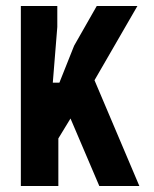

<svg xmlns="http://www.w3.org/2000/svg" viewBox="-20 -620 514 640"><path d="M49.5 0V-600H171V-530L156 -344.5H178L227 -467.5L302.5 -600H438L295 -352.5L444.5 0H311L215 -225L174.5 -158.5V0Z"/></svg>

Font: Big Shoulders
Style: Bold
Weight: 700
Designer: Patric King
Foundry: XO Type Co
Version: Version 2.002